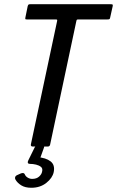

<svg xmlns="http://www.w3.org/2000/svg" viewBox="-20 -693 553 908"><path d="M134 0Q130 0 127.5 -2.5Q125 -5 126 -10L250 -593Q251 -598 250 -599.5Q249 -601 244 -601H109Q101 -601 100 -602.5Q99 -604 100 -610L111 -664Q113 -670 115 -671.5Q117 -673 123 -673H503Q511 -673 512.5 -671.5Q514 -670 513 -664L501 -610Q500 -604 497.5 -602.5Q495 -601 487 -601H350Q345 -601 343.5 -599.5Q342 -598 341 -593L217 -9Q215 0 206 0ZM234 121Q228 149 199 172Q170 195 128 195Q99 195 80.5 183.5Q62 172 53 156Q50 151 51.5 145Q53 139 59 136L79 127Q93 122 97 131Q101 141 111 147Q121 153 132 153Q153 153 165 142Q177 131 179 119Q183 104 174 96.5Q165 89 150.5 85.5Q136 82 121 82Q114 82 112 77.5Q110 73 114 65L144 4Q147 -2 152 -3Q157 -4 161 -4H185Q191 -4 188 5L165 69L156 50Q197 53 219 70Q241 87 234 121Z"/></svg>

Font: Glory Thin Medium
Style: Italic
Weight: 500
Italic angle: -12°
Version: Version 1.011